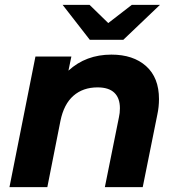

<svg xmlns="http://www.w3.org/2000/svg" viewBox="-20 -771 731 791"><path d="M635 -363Q635 -330 628 -298L568 0H412L470 -288Q474 -305 474 -325Q474 -367 451 -389Q428 -411 382 -411Q322 -411 282.5 -376.5Q243 -342 229 -273L175 0H19L126 -538H274L262 -480Q334 -546 439 -546Q529 -546 582 -498.5Q635 -451 635 -363ZM639 -751 488 -607H350L238 -751H349L426 -676L523 -751Z"/></svg>

Font: Idrija
Style: Bold Italic
Weight: 700
Italic angle: -11.3°
Designer: Julieta Ulanovsky
Foundry: Julieta Ulanovsky
Version: Version 7.200